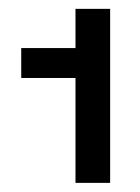

<svg xmlns="http://www.w3.org/2000/svg" viewBox="-20 -910 309 425"><path d="M27 -737.4H147.1V-505.2H223.8V-890.4H147.1V-803.6H27Z"/></svg>

Font: Estedad VF
Style: Regular
Weight: 100
Designer: Amin Abedi
Version: Version 7.3